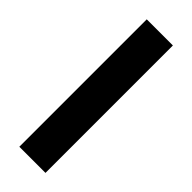

<svg xmlns="http://www.w3.org/2000/svg" viewBox="-202 -599 618 618"><g transform="rotate(45 107.0 -290.0)"><path d="M167 0V-580H48V0Z"/></g></svg>

Font: Orbitron SemiBold
Style: Regular
Weight: 600
Designer: Matt McInerney
Foundry: The League of Moveable Type
Version: Version 2.001